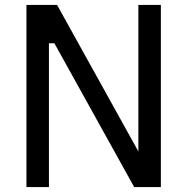

<svg xmlns="http://www.w3.org/2000/svg" viewBox="-20 -757 758 777"><path d="M87 0V-737H211L540 -144V-737H631V0H523L200 -582H178V0Z"/></svg>

Font: Tomorrow
Style: Regular
Weight: 400
Designer: Tony de Marco, Monica Rizzolli
Foundry: Just in Type
Version: Version 2.002